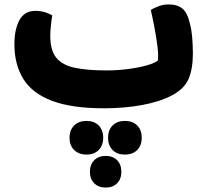

<svg xmlns="http://www.w3.org/2000/svg" viewBox="-20 -473 933 867"><path d="M450 16Q303 16 214 -18Q125 -52 85 -117Q45 -182 45 -274Q45 -339 67.5 -381.5Q90 -424 140 -424Q163 -424 184 -417.5Q205 -411 216 -403Q213 -387 210 -359.5Q207 -332 207 -311Q207 -246 234 -212.5Q261 -179 317.5 -167Q374 -155 460 -155Q512 -155 560 -161.5Q608 -168 643.5 -178Q679 -188 693 -200Q696 -224 691 -264Q686 -304 677.5 -348.5Q669 -393 661 -428Q673 -436 695 -444.5Q717 -453 741 -453Q781 -453 804 -434Q827 -415 839 -361Q844 -341 846.5 -317Q849 -293 850 -270.5Q851 -248 851 -232Q851 -162 831.5 -116.5Q812 -71 754 -41Q700 -13 620.5 1.5Q541 16 450 16ZM371 225Q336 225 315 204.5Q294 184 294 149Q294 114 315 93.5Q336 73 371 73Q405 73 425.5 93.5Q446 114 446 149Q446 184 425.5 204.5Q405 225 371 225ZM544 225Q509 225 488.5 204.5Q468 184 468 149Q468 114 488.5 93.5Q509 73 544 73Q579 73 599.5 93.5Q620 114 620 149Q620 184 599.5 204.5Q579 225 544 225ZM457 231Q490 231 509 250.5Q528 270 528 303Q528 335 509 354.5Q490 374 457 374Q425 374 405.5 354.5Q386 335 386 303Q386 270 405.5 250.5Q425 231 457 231Z"/></svg>

Font: Baloo Bhaijaan 2 ExtraBold
Style: Regular
Weight: 800
Designer: Sanskriti Dholi, Noopur Datye and Ek Type
Foundry: Ek Type
Version: Version 1.701